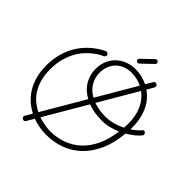

<svg xmlns="http://www.w3.org/2000/svg" viewBox="-234 -1047 1289 1289"><g transform="rotate(45 411.0 -402.5)"><path d="M732.4 -407.7Q741.2 -412.6 750.7 -419.9Q760.3 -427.2 769 -435.1Q777.8 -442.9 784.9 -450Q792 -457 795.9 -462.4Q798.8 -465.8 803.7 -465.8Q812 -465.8 817.1 -459.7Q822.3 -453.6 822.3 -446.8Q822.3 -441.9 820.3 -438.5Q814.5 -430.7 805.4 -421.1Q796.4 -411.6 784.4 -401.9Q772.5 -392.1 758.3 -382.1Q744.1 -372.1 729 -363.3Q720.7 -267.1 688.7 -195.6Q656.7 -124 607.2 -76.2Q557.6 -28.3 493.9 -4.6Q430.2 19 358.4 19Q325.7 19 292.7 13.4Q259.8 7.8 228.5 -3.9L197.8 48.3Q192.4 57.6 182.1 57.6Q173.8 57.6 168.7 51.8Q163.6 45.9 163.6 39.1Q163.6 33.7 166 29.8L194.8 -19Q159.7 -37.1 129.4 -63.7Q99.1 -90.3 76.9 -126.7Q54.7 -163.1 42 -209.2Q29.3 -255.4 29.3 -312Q29.3 -370.1 43.2 -422.1Q57.1 -474.1 84.2 -518.8Q111.3 -563.5 150.9 -599.4Q190.4 -635.3 242.2 -661.1Q246.1 -663.1 251 -663.1Q257.8 -663.1 263.7 -658.2Q269.5 -653.3 269.5 -645Q269.5 -639.6 266.4 -635Q263.2 -630.4 257.8 -627.9Q254.9 -626.5 239.5 -618.9Q224.1 -611.3 202.9 -595.7Q181.6 -580.1 157.5 -555.9Q133.3 -531.7 113 -497.1Q92.8 -462.4 79.3 -416.5Q65.9 -370.6 65.9 -312Q65.9 -255.4 78.6 -212.9Q91.3 -170.4 112.1 -139.2Q132.8 -107.9 159.4 -86.7Q186 -65.4 213.9 -51.8L388.7 -350.6Q364.3 -363.8 344.2 -381.6Q324.2 -399.4 310.1 -421.6Q295.9 -443.8 287.8 -470.7Q279.8 -497.6 279.8 -528.8Q279.8 -572.8 295.2 -607.7Q310.5 -642.6 336.9 -667.2Q363.3 -691.9 397.9 -704.8Q432.6 -717.8 470.7 -717.8Q500 -717.8 530 -711.2Q560.1 -704.6 587.9 -690.9L616.2 -739.3Q621.6 -748.5 631.8 -748.5Q640.1 -748.5 645.3 -742.4Q650.4 -736.3 650.4 -729.5Q650.4 -725.6 647.9 -720.7L619.6 -671.9Q644 -654.8 664.8 -631.3Q685.5 -607.9 700.4 -577.1Q715.3 -546.4 723.9 -508.5Q732.4 -470.7 732.4 -424.8ZM550.3 -312.5Q516.6 -312.5 484.1 -318.1Q451.7 -323.7 422.4 -335L248 -37.6Q268.1 -30.3 286.4 -26.4Q304.7 -22.5 319.6 -20.3Q334.5 -18.1 344.7 -17.6Q355 -17.1 358.9 -17.1Q419.4 -17.1 474.6 -36.1Q529.8 -55.2 573.7 -95Q617.7 -134.8 647.7 -196.3Q677.7 -257.8 688.5 -342.8Q656.7 -328.6 622.3 -320.6Q587.9 -312.5 550.3 -312.5ZM694.3 -384.8Q695.8 -403.8 695.8 -422.9Q695.8 -462.9 688.7 -496.3Q681.6 -529.8 668.7 -556.6Q655.8 -583.5 638.4 -604.2Q621.1 -625 600.6 -640.1L440.4 -366.7Q463.9 -357.9 491.2 -353.3Q518.6 -348.6 550.8 -348.6Q590.3 -348.6 626.2 -358.4Q662.1 -368.2 694.3 -384.8ZM316.9 -528.8Q316.9 -484.9 339.4 -446Q361.8 -407.2 406.7 -381.8L569.3 -659.2Q544.9 -670.9 519.5 -676.5Q494.1 -682.1 468.8 -682.1Q437.5 -682.1 409.9 -671.9Q382.3 -661.6 361.6 -642.1Q340.8 -622.6 328.9 -594Q316.9 -565.4 316.9 -528.8ZM439.5 -784.7 517.6 -858.9Q522.5 -863.3 528.8 -863.3Q535.2 -863.3 540 -858.4Q544.9 -853.5 544.9 -846.7Q544.9 -839.8 540 -835.4L461.9 -761.2Q456.5 -756.8 450.7 -756.8Q443.8 -756.8 439.2 -761.7Q434.6 -766.6 434.6 -772.9Q434.6 -779.8 439.5 -784.7Z"/></g></svg>

Font: Sacramento
Style: Regular
Weight: 400
Designer: Astigmatic (AOETI)
Foundry: Astigmatic (AOETI)
Version: Version 1.000